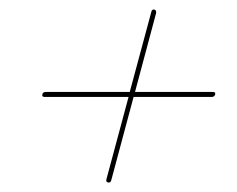

<svg xmlns="http://www.w3.org/2000/svg" viewBox="-20 -543 495 401"><path d="M205.5 -162Q200.5 -163 202.5 -169.5L248.5 -340.5H73.5Q67 -340.5 68.5 -346Q69.5 -351 76 -351H251L296 -518Q297 -524 302.5 -523Q307 -521.5 306 -515.5L262 -351H424.5Q430.5 -351 429.5 -346Q428 -340.5 422 -340.5H259L212.5 -167Q211 -160.5 205.5 -162Z"/></svg>

Font: Fraunces 144pt S000 Black
Style: Italic
Weight: 900
Italic angle: -16°
Version: Version 1.000; ttfautohint (v1.8.3)